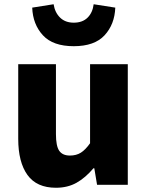

<svg xmlns="http://www.w3.org/2000/svg" viewBox="-20 -872 694 906"><path d="M66 -217V-569H244V-239Q244 -183 259.5 -160.5Q275 -138 310 -138Q340 -138 361.5 -151.5Q383 -165 405 -196V-569H583V0H438L425 -78H421Q383 -33 341 -9.5Q299 14 244 14Q153 14 109.5 -46.5Q66 -107 66 -217ZM132 -836 233 -852Q239 -813 263.5 -789Q288 -765 328 -765Q369 -765 393 -788.5Q417 -812 422 -852L524 -836Q521 -757 473.5 -705.5Q426 -654 328 -654Q230 -654 182.5 -705.5Q135 -757 132 -836Z"/></svg>

Font: Merged Yaku Han JP Black
Style: Regular
Weight: 900
Designer: Ryoko NISHIZUKA 西塚涼子 (kana, bopomofo & ideographs); Paul D. Hunt (Latin, Greek & Cyrillic); Sandoll Communications 산돌커뮤니
Foundry: Adobe
Version: Version 2.004